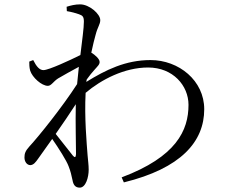

<svg xmlns="http://www.w3.org/2000/svg" viewBox="-20 -811 1040 879"><path d="M246 -452C272 -467 307 -487 341 -505L333 -426C264 -319 155 -184 115 -141C96 -120 92 -108 92 -90C92 -70 104 -55 119 -55C134 -56 143 -68 155 -85L219 -175C249 -132 285 -75 294 -50C303 -27 307 -10 312 14C316 37 326 48 345 48C373 48 386 0 386 -34C386 -56 383 -74 381 -100C377 -154 366 -273 372 -386C444 -447 550 -502 658 -502C772 -502 843 -419 843 -331C843 -214 787 -93 537 1L547 24C808 -40 915 -162 915 -311C915 -442 799 -536 669 -536C555 -536 464 -491 375 -436L377 -447C389 -464 402 -480 413 -492C426 -507 437 -516 436 -528C436 -541 415 -560 398 -570C405 -605 413 -634 417 -649C427 -689 439 -699 439 -719C439 -747 389 -791 347 -791C324 -791 304 -786 285 -780L286 -760C309 -756 327 -751 341 -746C358 -740 364 -735 364 -712C364 -682 356 -627 348 -559C302 -536 203 -490 179 -490C161 -490 147 -506 132 -536L114 -529C114 -517 114 -503 118 -488C128 -456 171 -418 199 -418C215 -418 224 -438 246 -452ZM327 -334C325 -244 328 -154 328 -105C327 -89 322 -89 314 -98L235 -198C267 -244 300 -292 327 -334Z"/></svg>

Font: Source Han Serif KR
Style: Regular
Weight: 400
Designer: Ryoko NISHIZUKA 西塚涼子 (kana & ideographs); Frank Grießhammer (Latin, Greek & Cyrillic); Wenlong ZHANG 张文龙 (bopomofo); San
Foundry: Adobe
Version: Version 2.001;hotconv 1.1.0;makeotfexe 2.6.0